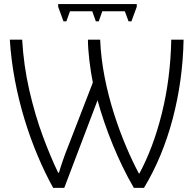

<svg xmlns="http://www.w3.org/2000/svg" viewBox="-20 -907 942 935"><path d="M263.2 -887.2V-874L289.1 -803.2H303.2L320.8 -852.1H429.2L446.8 -803.2H460.9L478 -852.1H587.9L606 -803.2H620.1L646 -874V-887.2ZM293 7.8 455.1 -418.9C490.7 -286.1 557.1 -119.1 631.8 7.8H681.2C741.2 -91.3 787.6 -203.1 820.8 -327.6C853.5 -452.1 871.6 -580.6 874 -713.9H814C811.5 -585.9 795.9 -466.3 768.1 -354.5C740.2 -242.7 703.6 -145.5 659.2 -63H655.8C577.1 -211.4 477.1 -467.3 467.8 -713.9H408.2C408.2 -686 410.6 -652.8 415 -614.3C419.4 -575.7 425.3 -539.1 432.1 -504.9L314.9 -202.1C292 -146 276.4 -97.7 267.1 -65.9H263.2C239.3 -115.2 214.4 -174.3 189 -242.7C163.6 -311 141.6 -385.7 123 -466.3C104.5 -546.9 92.8 -629.4 87.9 -713.9H27.8C44.4 -447.3 131.8 -187 238.8 7.8Z"/></svg>

Font: Noto Reveo Sans
Style: Regular
Weight: 300
Designer: Monotype Design Team
Foundry: Monotype Imaging Inc.
Version: Version 2.007